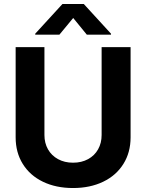

<svg xmlns="http://www.w3.org/2000/svg" viewBox="-20 -947 744 977"><path d="M644.5 -707V-248Q644.5 -171.4 607.9 -112.8Q571.3 -54.2 504.9 -22.2Q438.5 9.8 351.6 9.8Q264.6 9.8 198.5 -22.2Q132.3 -54.2 95.9 -112.8Q59.6 -171.4 59.6 -248V-707H206.1V-259.8Q206.1 -219.2 224.1 -187.3Q242.2 -155.3 275.4 -137.2Q308.6 -119.1 351.6 -119.1Q395 -119.1 428.2 -137.2Q461.4 -155.3 479.2 -187.3Q497.1 -219.2 497.1 -259.8V-707ZM352.5 -855.5 282.2 -770.5H159.2V-775.4L297.9 -926.8H406.2L544.9 -775.4V-770.5H421.9Z"/></svg>

Font: Pretendard GOV
Style: Bold
Weight: 700
Designer: Base glyphs from Inter by Rasmus Andersson; Hangeul glyphs from Noto Sans CJK(Source Han Sans) by Jang Soo-young and Kan
Foundry: Kil Hyung-jin
Version: Version 1.309